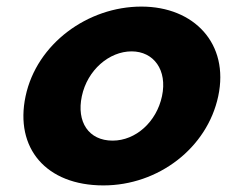

<svg xmlns="http://www.w3.org/2000/svg" viewBox="-20 -548 740 583"><path d="M294 15C460.6 15 609.2 -98.4 642.7 -256C676.6 -415.5 569.3 -528 409.4 -528C246.6 -528 91.6 -415.5 57.7 -256C24.2 -98.3 119.8 15 294 15ZM379.6 -392C446.7 -392 488.8 -335.4 471.9 -256C455.3 -177.7 392 -121 322 -121C249.1 -121 211.9 -177.8 228.5 -256C245.4 -335.5 311.6 -392 379.6 -392Z"/></svg>

Font: Hussar Nova
Style: RgIta
Weight: 700
Foundry: Cannot Into Space Fonts
Version: Version 0.99